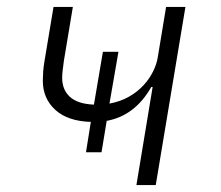

<svg xmlns="http://www.w3.org/2000/svg" viewBox="-20 -536 640 556"><path d="M422 -284H418Q371 -201 289 -186L274 -95H229L243 -183Q176 -185 140 -218Q104 -251 104 -302Q104 -313 105 -328Q106 -343 109 -360L135 -516H191L165 -360Q163 -346 161.5 -332.5Q160 -319 160 -311Q160 -276 182.5 -255.5Q205 -235 252 -233L278 -386H323L297 -236Q329 -242 353.5 -256Q378 -270 395.5 -289Q413 -308 423.5 -329.5Q434 -351 437 -371L461 -516H517L431 0H375Z"/></svg>

Font: IBM Plex Mono Light
Style: Italic
Weight: 300
Italic angle: -9°
Monospace: yes
Designer: Mike Abbink, Paul van der Laan, Pieter van Rosmalen
Foundry: Bold Monday
Version: Version 2.3